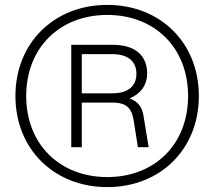

<svg xmlns="http://www.w3.org/2000/svg" viewBox="-20 -752 875 784"><path d="M271 -151H314V-333H441C499 -333 519 -307 526 -259L543 -151H587L566 -279C561 -312 545 -338 509 -350C558 -371 581 -408 581 -452C581 -522 535 -569 441 -569H271ZM43 -360C43 -142 202 12 418 12C634 12 792 -142 792 -360C792 -578 634 -732 418 -732C202 -732 43 -578 43 -360ZM87 -360C87 -557 224 -691 418 -691C612 -691 748 -557 748 -360C748 -163 612 -29 418 -29C224 -29 87 -163 87 -360ZM314 -371V-531H439C504 -531 537 -500 537 -451C537 -401 504 -371 439 -371Z"/></svg>

Font: Aspekta 200
Style: Regular
Weight: 200
Designer: Ivo Dolenc
Version: Version 2.000